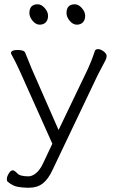

<svg xmlns="http://www.w3.org/2000/svg" viewBox="-20 -713 540 895"><path d="M290 -652Q290 -693 329 -693Q346 -693 361.5 -675.5Q377 -658 377 -639Q377 -620 366.5 -609Q356 -598 338 -598Q320 -598 305 -616Q290 -634 290 -652ZM117 -652Q117 -693 156 -693Q173 -693 188.5 -675.5Q204 -658 204 -639Q204 -620 193.5 -609Q183 -598 165 -598Q147 -598 132 -616Q117 -634 117 -652ZM31 -465Q31 -480 62.5 -480Q94 -480 98 -466Q112 -430 128 -392L253 -107L385 -382Q406 -426 422 -475Q425 -484 437 -484Q449 -484 463 -473.5Q477 -463 477 -452.5Q477 -442 471.5 -431.5Q466 -421 455 -400.5Q444 -380 435 -362L224 81Q205 122 179.5 142Q154 162 116 162H106Q87 162 63.5 158Q40 154 17 135Q12 132 12 121Q12 110 21 95.5Q30 81 39 81Q48 81 60.5 95Q73 109 113 109Q129 109 147 95Q165 81 180 50L224 -43L74 -378Q52 -426 41.5 -444.5Q31 -463 31 -465Z"/></svg>

Font: LXGW WenKai Light
Style: Regular
Weight: 300
Designer: LXGW / Fontworks Inc.
Foundry: LXGW / Fontworks Inc.
Version: Version 1.501; October 10, 2024